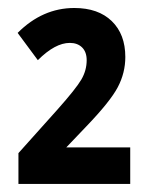

<svg xmlns="http://www.w3.org/2000/svg" viewBox="-20 -744 376 478"><path d="M304.2 -286.1H25.9V-362.8L123 -471.2Q169.4 -523.4 182.6 -546.1Q195.8 -568.8 195.8 -594.2Q195.8 -614.7 184.3 -626Q172.9 -637.2 153.8 -637.2Q117.2 -637.2 74.2 -594.2L23.9 -662.1Q85.9 -724.1 165 -724.1Q224.6 -724.1 258.3 -691.4Q292 -658.7 292 -602.1Q292 -562.5 273.2 -526.9Q254.4 -491.2 194.8 -429.2L145 -377H304.2Z"/></svg>

Font: TypoPRO Open Sans Condensed
Style: Bold
Weight: 700
Width: 3
Foundry: Ascender Corporation
Version: Version 1.11